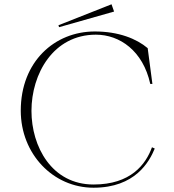

<svg xmlns="http://www.w3.org/2000/svg" viewBox="-20 -862 814 897"><path d="M423 -715C236 -715 77 -575 77 -345C77 -143 228 15 417 15C612 15 678 -107 703 -168L690 -174C661 -94 591 0 417 0C222 0 127 -177 127 -344C127 -517 229 -700 428 -700C539 -700 648 -625 682 -470H692L670 -637C618 -681 534 -715 423 -715ZM513 -808 501 -842 253 -744 256 -735Z"/></svg>

Font: Sprat Thin
Style: Regular
Weight: 100
Designer: Ethan Nakache
Foundry: Collletttivo
Version: Version 2.000;Glyphs 3.2 (3217)